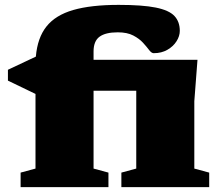

<svg xmlns="http://www.w3.org/2000/svg" viewBox="-20 -767 907 787"><path d="M363.5 -76 424.5 -59.5V0H64.5V-59.5L125.5 -76V-382L12.5 -436.5V-481L127 -535Q133.5 -612 170.5 -658.5Q207.5 -705 280.2 -726Q353 -747 466.5 -747Q564 -747 618.5 -736Q673 -725 695 -701.5Q717 -678 717 -640.5Q717 -619 703.5 -597.8Q690 -576.5 666 -562.8Q642 -549 610 -549Q601 -549 591.2 -562Q581.5 -575 566.2 -591.8Q551 -608.5 526.2 -621.5Q501.5 -634.5 462.5 -634.5Q412.5 -634.5 388 -616.5Q363.5 -598.5 363.5 -556V-522H789.5L776.5 -352V-76L837.5 -59.5V0H477.5V-59.5L538.5 -76V-395H363.5Z"/></svg>

Font: Newsreader 6pt ExtraBold
Style: Regular
Weight: 800
Designer: Hugues Gentile
Foundry: Production Type
Version: Version 1.003; ttfautohint (v1.8.3)